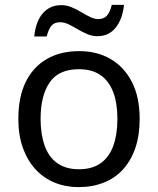

<svg xmlns="http://www.w3.org/2000/svg" viewBox="-20 -755 645 785"><path d="M551 -269Q551 -202 533.5 -150.5Q516 -99 483.5 -63Q451 -27 404.5 -8.5Q358 10 301 10Q248 10 203 -8.5Q158 -27 125 -63Q92 -99 73.5 -150.5Q55 -202 55 -269Q55 -358 85 -419.5Q115 -481 171 -513.5Q227 -546 304 -546Q377 -546 432.5 -513.5Q488 -481 519.5 -419.5Q551 -358 551 -269ZM146 -269Q146 -206 162.5 -159.5Q179 -113 214 -88Q249 -63 303 -63Q357 -63 392 -88Q427 -113 443.5 -159.5Q460 -206 460 -269Q460 -333 443 -378Q426 -423 391.5 -447.5Q357 -472 302 -472Q220 -472 183 -418Q146 -364 146 -269ZM120 -606Q123 -636 131.5 -659.5Q140 -683 154 -699.5Q168 -716 187 -725Q206 -734 230 -734Q252 -734 272.5 -725.5Q293 -717 312 -705.5Q331 -694 348.5 -685.5Q366 -677 382 -677Q405 -677 417.5 -691.5Q430 -706 437 -735H487Q481 -677 453 -642Q425 -607 378 -607Q357 -607 337 -615.5Q317 -624 297.5 -635.5Q278 -647 260.5 -655.5Q243 -664 226 -664Q202 -664 190 -649.5Q178 -635 171 -606Z"/></svg>

Font: Noto Sans Myanmar
Style: Regular
Weight: 400
Designer: Monotype Design Team
Foundry: Monotype Imaging Inc.
Version: Version 2.107